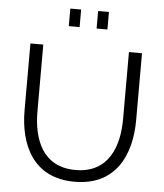

<svg xmlns="http://www.w3.org/2000/svg" viewBox="-60 -967 876 1025"><g transform="rotate(5 377.5 -454.5)"><path d="M275 -820H333V-914H275ZM424 -820H482V-914H424ZM378 5C596 5 677 -161 677 -352V-710H607V-352C607 -207 557 -58 377 -58C201 -58 148 -203 148 -352V-710H79V-352C79 -171 153 5 378 5Z"/></g></svg>

Font: FIGSv2-sans-serif
Style: Regular
Weight: 400
Designer: Matt McInerney, Pablo Impallari, Rodrigo Fuenzalida,Mirko Velimirovic
Foundry: Matt McInerney, Pablo Impallari, Rodrigo Fuenzalida
Version: Version 4.021;hotconv 1.0.109;makeotfexe 2.5.65596